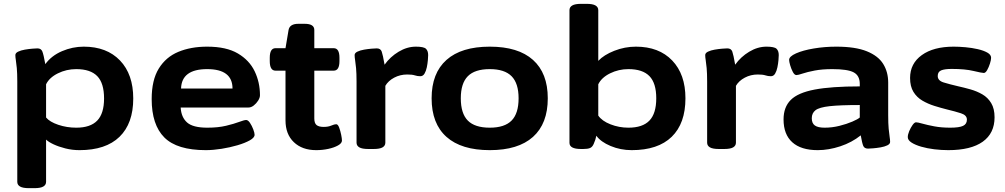

<svg xmlns="http://www.w3.org/2000/svg" viewBox="-20 -774 5232 1000"><path d="M131 206Q99 206 84.5 197.5Q70 189 70 173V-349Q70 -393 67.5 -419.5Q65 -446 62.5 -461Q60 -476 60 -487Q60 -498 74.5 -505Q89 -512 109.5 -515.5Q130 -519 148.5 -520.5Q167 -522 175 -522Q194 -522 200.5 -506Q207 -490 216 -440Q248 -484 303 -507.5Q358 -531 416 -531Q536 -531 605 -459Q674 -387 674 -261Q674 -131 602.5 -61.5Q531 8 394 8Q356 8 320.5 -1Q285 -10 258.5 -22.5Q232 -35 220 -47V173Q220 189 205.5 197.5Q191 206 159 206ZM377 -109Q451 -109 486.5 -146Q522 -183 522 -261Q522 -341 486.5 -377.5Q451 -414 377 -414Q326 -414 281.5 -392Q237 -370 220 -335V-162Q239 -139 283.5 -124Q328 -109 377 -109Z M1052 8Q902 8 836 -58Q770 -124 770 -258Q770 -357 807 -417Q844 -477 909 -504Q974 -531 1059 -531Q1159 -531 1219 -495.5Q1279 -460 1306.5 -402.5Q1334 -345 1334 -278Q1334 -265 1324.5 -250Q1315 -235 1301.5 -224.5Q1288 -214 1274 -214H921Q924 -163 954.5 -136Q985 -109 1060 -109Q1116 -109 1157.5 -119Q1199 -129 1225.5 -139Q1252 -149 1262 -149Q1272 -149 1282 -134Q1292 -119 1299 -100.5Q1306 -82 1306 -72Q1306 -57 1281 -43Q1256 -29 1217 -17.5Q1178 -6 1134 1Q1090 8 1052 8ZM923 -313H1191Q1191 -414 1059 -414Q926 -414 923 -313Z M1627 8Q1554 8 1510.5 -33.5Q1467 -75 1467 -147V-406H1415Q1385 -406 1385 -456V-473Q1385 -523 1415 -523H1467L1483 -618Q1489 -650 1534 -650H1567Q1617 -650 1617 -618V-523H1718Q1748 -523 1748 -473V-456Q1748 -406 1718 -406H1617V-157Q1617 -132 1629 -122.5Q1641 -113 1666 -113Q1689 -113 1705.5 -120Q1722 -127 1731 -127Q1740 -127 1746.5 -109.5Q1753 -92 1757 -72Q1761 -52 1761 -42Q1761 -28 1740.5 -16.5Q1720 -5 1689.5 1.5Q1659 8 1627 8Z M1898 2Q1866 2 1851.5 -6.5Q1837 -15 1837 -31V-349Q1837 -393 1834.5 -419.5Q1832 -446 1829.5 -461Q1827 -476 1827 -487Q1827 -498 1841.5 -505Q1856 -512 1876.5 -515.5Q1897 -519 1915.5 -520.5Q1934 -522 1942 -522Q1962 -522 1968 -505.5Q1974 -489 1983 -437Q2012 -478 2056 -504.5Q2100 -531 2146 -531Q2187 -531 2198.5 -520Q2210 -509 2210 -487Q2210 -479 2208.5 -461Q2207 -443 2203 -423.5Q2199 -404 2191 -390.5Q2183 -377 2169 -377Q2154 -377 2140.5 -381.5Q2127 -386 2101 -386Q2064 -386 2033 -369.5Q2002 -353 1987 -327V-31Q1987 -15 1972.5 -6.5Q1958 2 1926 2Z M2531 8Q2383 8 2305.5 -61Q2228 -130 2228 -262Q2228 -393 2305.5 -462Q2383 -531 2531 -531Q2679 -531 2756 -462Q2833 -393 2833 -262Q2833 -130 2756 -61Q2679 8 2531 8ZM2531 -109Q2608 -109 2644.5 -146Q2681 -183 2681 -262Q2681 -340 2644.5 -377Q2608 -414 2531 -414Q2453 -414 2416.5 -377Q2380 -340 2380 -262Q2380 -183 2416.5 -146Q2453 -109 2531 -109Z M3270 8Q3212 8 3160.5 -13.5Q3109 -35 3086 -67Q3082 -46 3072 -24Q3065 -8 3053 -3Q3041 2 3018 2H3006Q2946 2 2946 -30V-721Q2946 -737 2960.5 -745.5Q2975 -754 3007 -754H3035Q3067 -754 3081.5 -745.5Q3096 -737 3096 -721V-457Q3125 -488 3179.5 -509.5Q3234 -531 3292 -531Q3412 -531 3481 -459Q3550 -387 3550 -262Q3550 -131 3478.5 -61.5Q3407 8 3270 8ZM3253 -109Q3327 -109 3362.5 -146Q3398 -183 3398 -262Q3398 -341 3362.5 -377.5Q3327 -414 3253 -414Q3202 -414 3157.5 -392Q3113 -370 3096 -335V-172Q3115 -144 3159.5 -126.5Q3204 -109 3253 -109Z M3724 2Q3692 2 3677.5 -6.5Q3663 -15 3663 -31V-349Q3663 -393 3660.5 -419.5Q3658 -446 3655.5 -461Q3653 -476 3653 -487Q3653 -498 3667.5 -505Q3682 -512 3702.5 -515.5Q3723 -519 3741.5 -520.5Q3760 -522 3768 -522Q3788 -522 3794 -505.5Q3800 -489 3809 -437Q3838 -478 3882 -504.5Q3926 -531 3972 -531Q4013 -531 4024.5 -520Q4036 -509 4036 -487Q4036 -479 4034.5 -461Q4033 -443 4029 -423.5Q4025 -404 4017 -390.5Q4009 -377 3995 -377Q3980 -377 3966.5 -381.5Q3953 -386 3927 -386Q3890 -386 3859 -369.5Q3828 -353 3813 -327V-31Q3813 -15 3798.5 -6.5Q3784 2 3752 2Z M4239 8Q4152 8 4106.5 -33Q4061 -74 4061 -152Q4061 -216 4098.5 -253.5Q4136 -291 4223 -307.5Q4310 -324 4458 -324V-337Q4458 -380 4426.5 -397Q4395 -414 4315 -414Q4262 -414 4223 -406.5Q4184 -399 4160.5 -391Q4137 -383 4128 -383Q4118 -383 4109.5 -399Q4101 -415 4095.5 -434Q4090 -453 4090 -462Q4090 -480 4126 -496Q4162 -512 4218.5 -521.5Q4275 -531 4336 -531Q4435 -531 4494.5 -507Q4554 -483 4580 -441Q4606 -399 4606 -344V-174Q4606 -130 4608.5 -103.5Q4611 -77 4613.5 -61.5Q4616 -46 4616 -35Q4616 -24 4601.5 -17Q4587 -10 4566.5 -6.5Q4546 -3 4527.5 -1.5Q4509 0 4501 0Q4482 0 4476 -14.5Q4470 -29 4463 -69Q4417 -32 4356.5 -12Q4296 8 4239 8ZM4275 -109Q4314 -109 4352 -118.5Q4390 -128 4419 -140.5Q4448 -153 4458 -162V-227Q4355 -227 4301 -221Q4247 -215 4227.5 -200Q4208 -185 4208 -158Q4208 -132 4224 -120.5Q4240 -109 4275 -109Z M4919 8Q4883 8 4846 3.5Q4809 -1 4778 -10Q4747 -19 4727.5 -31.5Q4708 -44 4708 -60Q4708 -73 4715.5 -91Q4723 -109 4733 -123Q4743 -137 4751 -137Q4760 -137 4784.5 -130Q4809 -123 4846 -116Q4883 -109 4929 -109Q4976 -109 4996 -118.5Q5016 -128 5016 -151Q5016 -174 4985 -184Q4954 -194 4912 -204Q4880 -212 4846.5 -222.5Q4813 -233 4784 -250Q4755 -267 4737.5 -295.5Q4720 -324 4720 -368Q4720 -443 4781 -487Q4842 -531 4947 -531Q4975 -531 5008.5 -528Q5042 -525 5072.5 -518Q5103 -511 5122.5 -500Q5142 -489 5142 -473Q5142 -462 5136 -443Q5130 -424 5121.5 -409Q5113 -394 5104 -394Q5094 -394 5050 -404.5Q5006 -415 4937 -415Q4900 -415 4882 -407.5Q4864 -400 4864 -378Q4864 -354 4895 -344.5Q4926 -335 4969 -325Q5001 -318 5034.5 -308.5Q5068 -299 5096.5 -282.5Q5125 -266 5142.5 -237Q5160 -208 5160 -163Q5160 -80 5098.5 -36Q5037 8 4919 8Z"/></svg>

Font: Asap Expanded
Style: Bold
Weight: 700
Width: 7
Designer: Pablo Cosgaya
Foundry: Omnibus-Type
Version: Version 3.001; ttfautohint (v1.8.4.7-5d5b)